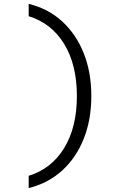

<svg xmlns="http://www.w3.org/2000/svg" viewBox="-20 -742 620 984"><path d="M127 222V159Q244 123 309 16.5Q374 -90 374 -250Q374 -410 309 -516.5Q244 -623 127 -659V-722Q227 -698 298.5 -632.5Q370 -567 409 -469.5Q448 -372 448 -250Q448 -128 409 -30.5Q370 67 298.5 132Q227 197 127 222Z"/></svg>

Font: Sometype Mono
Style: Regular
Weight: 400
Monospace: yes
Designer: Ryoichi Tsunekawa
Foundry: Dharma Type
Version: Version 1.000; ttfautohint (v1.8.3)